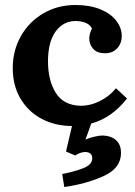

<svg xmlns="http://www.w3.org/2000/svg" viewBox="-20 -489 541 768"><path d="M464 123Q464 184 394 215.5Q324 247 237 259L229 207Q276 198 312.5 184Q349 170 349 144Q349 131 341 125Q333 119 321 119Q311 119 300 123Q289 127 281 133L244 117L268 15Q202 15 148 -13Q94 -41 62.5 -93.5Q31 -146 31 -217Q31 -286 63 -343.5Q95 -401 152.5 -435Q210 -469 282 -469Q340 -469 382 -451.5Q424 -434 445.5 -405.5Q467 -377 467 -345Q467 -316 449 -296Q431 -276 400 -276Q368 -276 352.5 -294Q337 -312 337 -335Q337 -344 340 -355Q343 -366 348 -375Q339 -392 320.5 -398.5Q302 -405 283 -405Q233 -405 202.5 -363Q172 -321 172 -244Q172 -168 202.5 -118.5Q233 -69 299 -66Q339 -65 378 -84Q417 -103 444 -136L488 -95Q427 -17 345 5L322 69H323Q335 63 356 58Q377 53 391 53Q424 54 444 71.5Q464 89 464 123Z"/></svg>

Font: Sumana
Style: Bold
Weight: 700
Designer: Cyreal, Alexei Vanyashin (Devanagari), Olga Karpushina (Latin)
Foundry: Cyreal
Version: Version 1.015;PS 001.015;hotconv 1.0.70;makeotf.lib2.5.58329